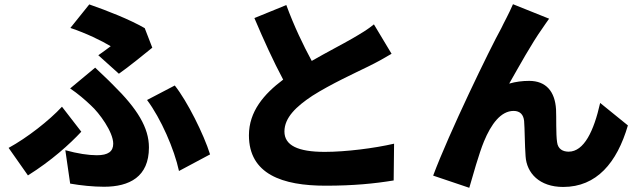

<svg xmlns="http://www.w3.org/2000/svg" viewBox="-20 -832 3040 914"><path d="M448 -569 546 -481C588 -510 677 -582 705 -605L669 -698C596 -740 491 -781 405 -811L315 -699C390 -674 464 -638 507 -612C494 -602 471 -585 448 -569ZM291 -117 314 42C365 51 424 57 475 57C596 57 689 10 689 -130C689 -224 634 -314 519 -427C492 -455 466 -478 433 -510L314 -411C351 -386 386 -356 413 -330C452 -295 519 -204 519 -148C519 -111 495 -93 441 -93C401 -93 348 -101 291 -117ZM832 -18 980 -97C950 -193 871 -351 812 -425L680 -356C746 -268 810 -121 832 -18ZM367 -205 275 -324C214 -258 109 -176 21 -128L113 3C225 -67 312 -146 367 -205Z M1343 -808 1191 -746C1235 -642 1282 -539 1328 -453C1236 -384 1165 -301 1165 -188C1165 -3 1324 52 1530 52C1663 52 1763 42 1854 27L1856 -148C1761 -126 1625 -109 1526 -109C1398 -109 1334 -140 1334 -206C1334 -272 1390 -325 1467 -376C1555 -432 1673 -486 1732 -515C1773 -535 1809 -555 1844 -576L1760 -716C1731 -692 1699 -673 1656 -648C1613 -623 1537 -584 1464 -542C1424 -616 1380 -707 1343 -808Z M2594 -743 2422 -812C2401 -763 2379 -725 2366 -697C2313 -602 2116 -195 2042 4L2214 62C2230 7 2260 -101 2284 -159C2318 -241 2364 -304 2425 -304C2456 -304 2472 -286 2475 -256C2478 -223 2478 -139 2482 -88C2487 -8 2548 58 2661 58C2820 58 2917 -57 2969 -235L2837 -342C2807 -208 2760 -110 2687 -110C2660 -110 2636 -122 2632 -155C2626 -193 2629 -275 2627 -311C2622 -397 2579 -447 2499 -447C2467 -447 2435 -443 2404 -434C2452 -518 2510 -624 2562 -697C2573 -712 2583 -729 2594 -743Z"/></svg>

Font: Noto Sans JP Black
Style: Regular
Weight: 900
Designer: Ryoko NISHIZUKA 西塚涼子 (kana, bopomofo & ideographs); Paul D. Hunt (Latin, Greek & Cyrillic); Sandoll Communications 산돌커뮤니
Foundry: Adobe
Version: Version 2.002;hotconv 1.0.116;makeotfexe 2.5.65601